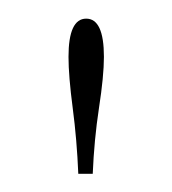

<svg xmlns="http://www.w3.org/2000/svg" viewBox="-20 -782 185 206"><path d="M64 -595.5Q62.5 -632 58 -666.2Q53.5 -700.5 53.5 -721Q53.5 -762 72.5 -762Q91.5 -762 91.5 -721Q91.5 -700.5 86.2 -666.2Q81 -632 79.5 -595.5Z"/></svg>

Font: Imbue 50pt Thin
Style: Regular
Weight: 100
Designer: Tyler Finck
Foundry: Etcetera Type Company
Version: Version 1.102; ttfautohint (v1.8.3)